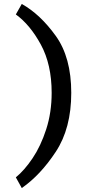

<svg xmlns="http://www.w3.org/2000/svg" viewBox="-20 -779 440 970"><path d="M90 171 60 117Q103 82 144.5 20.5Q186 -41 213.5 -126Q241 -211 241 -310Q241 -453 186.5 -553.5Q132 -654 60 -706L90 -759Q183 -707 261.5 -598Q340 -489 340 -310Q340 -131 262 -12.5Q184 106 90 171Z"/></svg>

Font: Madhuban Medium
Style: Regular
Weight: 500
Designer: jaikishan Patel
Foundry: MagicType
Version: Version 1.000